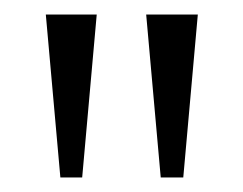

<svg xmlns="http://www.w3.org/2000/svg" viewBox="-20 -734 334 264"><path d="M201 -490H232L252 -714H181ZM63 -490H93L113 -714H43Z"/></svg>

Font: Noto Serif Bengali ExtraCondensed Light
Style: Regular
Weight: 300
Width: 2
Designer: Juan Bruce, Universal Thirst, Indian Type Foundry and the Monotype Design Team.
Foundry: Monotype Imaging Inc.
Version: Version 2.003